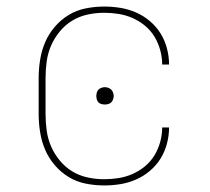

<svg xmlns="http://www.w3.org/2000/svg" viewBox="-20 -558 640 586"><path d="M298 8Q270 8 242 2.5Q214 -3 190 -17.5Q166 -32 147.5 -53.5Q129 -75 118 -100.5Q107 -126 102.5 -154Q98 -182 98 -210V-320Q98 -348 102.5 -376Q107 -404 118 -429.5Q129 -455 147.5 -476.5Q166 -498 190 -512.5Q214 -527 242 -532.5Q270 -538 298 -538Q323 -538 347.5 -534Q372 -530 395 -520Q418 -510 437.5 -493.5Q457 -477 470 -456Q483 -435 489.5 -410.5Q496 -386 496 -361H475Q475 -383 469 -405Q463 -427 451.5 -446Q440 -465 422.5 -479.5Q405 -494 384.5 -503Q364 -512 342 -515.5Q320 -519 298 -519Q272 -519 247 -513.5Q222 -508 200.5 -495Q179 -482 162.5 -462Q146 -442 136 -419Q126 -396 122.5 -370.5Q119 -345 119 -320V-210Q119 -185 122.5 -159.5Q126 -134 136 -111Q146 -88 162.5 -68Q179 -48 200.5 -35Q222 -22 247 -16.5Q272 -11 298 -11Q320 -11 342 -14.5Q364 -18 384.5 -27Q405 -36 422.5 -50.5Q440 -65 451.5 -84Q463 -103 469 -125Q475 -147 475 -169H496Q496 -144 489.5 -119.5Q483 -95 470 -74Q457 -53 437.5 -36.5Q418 -20 395 -10Q372 0 347.5 4Q323 8 298 8ZM300 -239Q295 -239 289.5 -240.5Q284 -242 280.5 -245.5Q277 -249 275.5 -254.5Q274 -260 274 -265Q274 -270 275.5 -275.5Q277 -281 280.5 -284.5Q284 -288 289.5 -290Q295 -292 300 -292Q305 -292 310.5 -290Q316 -288 319.5 -284.5Q323 -281 325 -275.5Q327 -270 327 -265Q327 -260 325 -254.5Q323 -249 319.5 -245.5Q316 -242 310.5 -240.5Q305 -239 300 -239Z"/></svg>

Font: Iosevka Slab Thin Extended
Style: Regular
Weight: 100
Width: 7
Monospace: yes
Designer: Belleve Invis
Foundry: Belleve Invis
Version: Version 11.1.1; ttfautohint (v1.8.3)